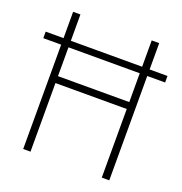

<svg xmlns="http://www.w3.org/2000/svg" viewBox="-129 -827 892 939"><g transform="rotate(20 317.5 -357.0)"><path d="M93 0V-543H0V-577H93V-714H131V-577H502V-714H541V-577H634V-543H541V0H502V-357H131V0ZM131 -393H502V-543H131Z"/></g></svg>

Font: Noto Sans Georgian SemiCondensed ExtraLight
Style: Regular
Weight: 200
Width: 4
Designer: Monotype Design Team, Akaki Razmadze
Foundry: Google LLC
Version: Version 2.005; ttfautohint (v1.8.4.7-5d5b)